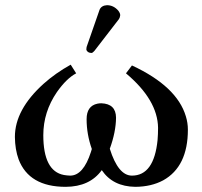

<svg xmlns="http://www.w3.org/2000/svg" viewBox="-20 -704 776 736"><path d="M390.1 -684.1Q415 -684.1 433.1 -663.6Q440.4 -654.3 440.9 -646Q439.9 -636.7 436 -630.9L341.8 -508.8Q335.4 -501.5 331.1 -501Q316.9 -501 311.5 -511.7Q311 -513.7 311 -515.1Q311.5 -521 312 -523.9L361.8 -667Q369.1 -683.1 390.1 -684.1ZM700.2 -207Q700.2 -65.4 605.5 -12.7Q560.1 11.7 499 12.2Q412.6 11.2 370.1 -51.8Q324.2 11.7 231.9 12.2Q91.3 12.2 51.3 -93.3Q37.6 -130.9 37.1 -179.2Q37.1 -283.7 147 -382.8Q192.9 -423.8 251 -456.1L272 -422.9Q235.4 -403.8 198.2 -351.1Q146 -274.9 146 -186Q146 -47.9 225.1 -33.2Q236.8 -31.2 249 -30.8Q299.3 -30.8 328.6 -121.6Q330.6 -127.9 332 -132.8Q312 -189.5 312 -247.1Q312 -297.9 353.5 -306.6Q360.8 -308.1 368.2 -308.1Q424.3 -306.2 424.8 -252.9Q424.3 -198.2 400.9 -133.8Q433.1 -30.8 485.8 -30.8Q570.3 -30.8 584 -167Q585.9 -189.9 585.9 -213.9Q584.5 -320.8 462.9 -422.9L485.8 -453.1Q658.2 -373 692.4 -258.3Q700.2 -232.9 700.2 -207Z"/></svg>

Font: Linux Libertine O
Style: Semibold
Weight: 700
Designer: Philipp H. Poll
Foundry: Philipp H. Poll
Version: Version 5.0.0